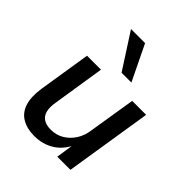

<svg xmlns="http://www.w3.org/2000/svg" viewBox="-212 -885 1022 1022"><g transform="rotate(45 299.0 -374.5)"><path d="M217 9Q162 9 124 -13.5Q86 -36 71.5 -81.5Q57 -127 67 -195L114 -492H219L173 -198Q166 -159 172.5 -132Q179 -105 200 -91Q221 -77 255 -77Q297 -77 329.5 -96.5Q362 -116 383.5 -149Q405 -182 411 -225L454 -492H559L481 0H382L398 -105H402Q375 -49 327 -20Q279 9 217 9ZM308 -558 179 -758H285L382 -558Z"/></g></svg>

Font: Nunito Sans 10pt SemiBold
Style: Italic
Weight: 600
Italic angle: -9°
Designer: Vernon Adams
Foundry: Vernon Adams
Version: Version 3.101;gftools[0.9.27]